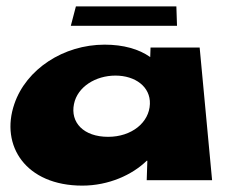

<svg xmlns="http://www.w3.org/2000/svg" viewBox="-20 -565 723 602"><path d="M533 -545 535 -484H202L218 -545ZM25 -239C-20 -108 61 17 238 17C321 17 395 -17 440 -61H442L440 0H645L606 -416H452L451 -386C416 -411 367 -425 308 -425C179 -425 62 -348 25 -239ZM212 -239C223 -293 280 -328 342 -328C404 -328 452 -293 450 -239C448 -181 393 -136 319 -136C242 -136 200 -181 212 -239Z"/></svg>

Font: Hussar Milosc
Style: Bold
Weight: 700
Foundry: Cannot Into Space Fonts
Version: Version 1.02